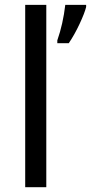

<svg xmlns="http://www.w3.org/2000/svg" viewBox="-20 -780 379 800"><path d="M172.9 0H85V-759.8H172.9ZM338.9 -759.8V-751Q332.5 -725.1 311.5 -680.2Q290.5 -635.3 266.6 -600.1H218.8V-611.8Q242.7 -680.2 252 -759.8Z"/></svg>

Font: NotoSans
Style: Regular
Weight: 400
Designer: Monotype Design team
Foundry: Monotype Imaging Inc.
Version: Version 1.04